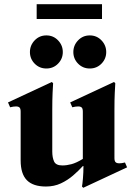

<svg xmlns="http://www.w3.org/2000/svg" viewBox="-20 -870 647 911"><path d="M573 -99 583 -76 375 21 369 15Q371 6 373.5 -23Q376 -52 376 -82H373Q353 -60 327 -37.5Q301 -15 269 0Q237 15 198 15Q137 15 107.5 -15Q78 -45 78 -109V-340Q78 -355 72.5 -360Q67 -365 56 -365Q44 -365 28 -361L18 -384L226 -481L232 -475Q231 -460 229.5 -428.5Q228 -397 228 -349V-151Q228 -123 236.5 -104Q245 -85 276 -85Q296 -85 319 -91Q342 -97 373 -116V-340Q373 -355 367.5 -360Q362 -365 351 -365Q339 -365 323 -361L313 -384L521 -481L527 -475Q526 -460 524.5 -428.5Q523 -397 523 -349V-120Q523 -105 529 -100Q535 -95 545 -95Q557 -95 573 -99ZM200 -545Q167 -545 144.5 -568Q122 -591 122 -623Q122 -655 144.5 -678.5Q167 -702 200 -702Q233 -702 255.5 -678.5Q278 -655 278 -623Q278 -591 255.5 -568Q233 -545 200 -545ZM406 -545Q373 -545 350.5 -568Q328 -591 328 -623Q328 -655 350.5 -678.5Q373 -702 406 -702Q439 -702 461.5 -678.5Q484 -655 484 -623Q484 -591 461.5 -568Q439 -545 406 -545ZM154 -850H464V-780H154Z"/></svg>

Font: Bona Nova SC
Style: Bold
Weight: 700
Designer: Mateusz Machalski
Foundry: Capitalics
Version: Version 4.001; ttfautohint (v1.8.4.7-5d5b)